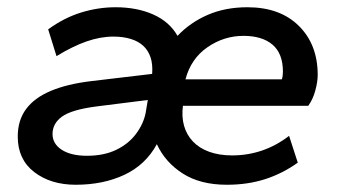

<svg xmlns="http://www.w3.org/2000/svg" viewBox="-20 -500 943 530"><path d="M189 10Q120 10 74.5 -25Q29 -60 29 -123Q29 -168 52 -199Q75 -230 120 -249Q165 -268 231 -276L400 -296Q402 -323 395.5 -342Q389 -361 375.5 -373.5Q362 -386 341 -392.5Q320 -399 293 -399Q257 -399 218.5 -385.5Q180 -372 136 -345L113 -419Q157 -451 204 -465.5Q251 -480 299 -480Q358 -480 403 -460Q448 -440 470 -401Q505 -438 553.5 -459Q602 -480 663 -480Q753 -480 805 -428.5Q857 -377 857 -293Q857 -275 850.5 -250.5Q844 -226 831 -208H485Q481 -178 488 -153Q495 -128 512.5 -109.5Q530 -91 557.5 -81Q585 -71 621 -71Q664 -71 703.5 -84.5Q743 -98 778 -125L802 -51Q760 -21 712 -5.5Q664 10 606 10Q533 10 484.5 -21Q436 -52 413 -102Q382 -45 323.5 -17.5Q265 10 189 10ZM220 -70Q267 -70 301 -86.5Q335 -103 355.5 -130.5Q376 -158 382 -188L388 -224L245 -206Q177 -197 151 -178Q125 -159 125 -130Q125 -103 150.5 -86.5Q176 -70 220 -70ZM492 -281H758Q761 -290 761 -302Q761 -352 732.5 -376.5Q704 -401 652 -401Q598 -401 552.5 -369.5Q507 -338 492 -281Z"/></svg>

Font: Gantari Medium
Style: Italic
Weight: 500
Italic angle: -10°
Designer: Anugrah Pasau
Foundry: Lafontype
Version: Version 1.000